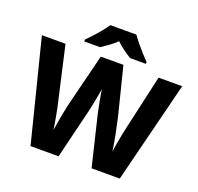

<svg xmlns="http://www.w3.org/2000/svg" viewBox="-155 -1100 1309 1268"><g transform="rotate(20 500.0 -465.5)"><path d="M993 -714 814 0H616L533 -345Q530 -356 526 -377.5Q522 -399 516.5 -425.5Q511 -452 507 -476.5Q503 -501 501 -516Q499 -501 494.5 -476.5Q490 -452 485 -425.5Q480 -399 475.5 -377.5Q471 -356 468 -345L384 0H187L7 -714H173L258 -339Q262 -324 267 -299.5Q272 -275 277 -247.5Q282 -220 286.5 -194.5Q291 -169 293 -151Q296 -175 301.5 -206Q307 -237 313 -269Q319 -301 325 -329Q331 -357 336 -374L421 -714H580L665 -374Q668 -357 674.5 -329Q681 -301 687.5 -268.5Q694 -236 699 -205Q704 -174 707 -151Q710 -176 716.5 -211.5Q723 -247 730 -282.5Q737 -318 742 -338L827 -714ZM592 -931Q607 -909 629.5 -881.5Q652 -854 675.5 -828Q699 -802 717 -784V-771H606Q580 -787 553 -806.5Q526 -826 500 -851Q474 -826 447.5 -807Q421 -788 395 -771H284V-784Q303 -803 326.5 -828.5Q350 -854 372.5 -881.5Q395 -909 409 -931Z"/></g></svg>

Font: Noto Sans Devanagari ExtraBold
Style: Regular
Weight: 800
Version: Version 2.003